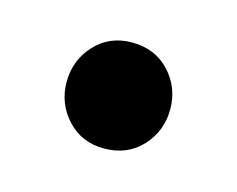

<svg xmlns="http://www.w3.org/2000/svg" viewBox="-38 -169 285 231"><g transform="rotate(15 104.5 -54.0)"><path d="M169 -54Q169 -27 151 -7.5Q133 12 104 12Q76 12 58 -7.5Q40 -27 40 -54Q40 -81 58 -100.5Q76 -120 104 -120Q133 -120 151 -100.5Q169 -81 169 -54Z"/></g></svg>

Font: Fira Sans Extra Condensed
Style: Regular
Weight: 400
Width: 1
Designer: Carrois Corporate & Edenspiekermann AG
Foundry: Carrois Corporate GbR & Edenspiekermann AG
Version: Version 4.203